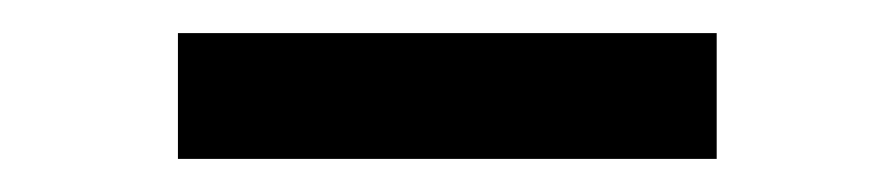

<svg xmlns="http://www.w3.org/2000/svg" viewBox="-20 -711 540 116"><path d="M87.5 -615V-691H413V-615Z"/></svg>

Font: Geologica EX
Style: Regular
Weight: 400
Designer: Sindre Bremnes, Frode Helland
Foundry: Monokrom Skriftforlag AS
Version: Version 1.010;gftools[0.9.28]